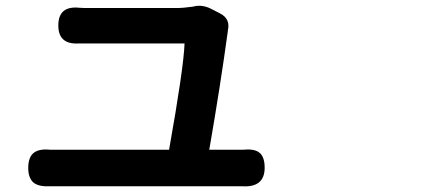

<svg xmlns="http://www.w3.org/2000/svg" viewBox="-20 -692 1540 667"><path d="M821.3 -44.9Q816.4 -44.9 810.5 -44.9H491.2H172.9Q164.1 -44.9 154.3 -44.9Q116.2 -43 97.7 -56.6Q78.1 -72.3 78.1 -108.4Q78.1 -145.5 96.7 -160.6Q115.2 -175.8 154.3 -171.9Q164.1 -171.9 172.9 -171.9H567.4Q618.2 -457 621.1 -541H291Q272.5 -541 252.9 -541Q182.6 -537.1 182.6 -603.5Q182.6 -672.9 255.9 -665Q267.6 -664.1 290 -664.1H592.8Q616.2 -664.1 650.4 -668.9Q681.6 -677.7 713.9 -661.1L744.1 -645.5Q781.2 -627 771.5 -585.9Q771.5 -585 771.5 -584Q746.1 -397.5 707 -171.9H810.5Q818.4 -171.9 826.2 -171.9Q864.3 -175.8 881.8 -161.1Q899.4 -146.5 899.4 -109.4Q899.4 -40 821.3 -44.9Z"/></svg>

Font: Bpmf GenSen Rounded B
Style: B
Weight: 700
Foundry: But Ko
Version: Version 1.320